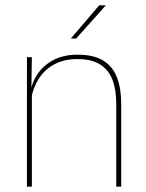

<svg xmlns="http://www.w3.org/2000/svg" viewBox="-20 -700 548 720"><path d="M416 0V-310Q416 -363 401.8 -400.5Q387.5 -438 355.5 -458.2Q323.5 -478.5 270 -478.5Q220.5 -478.5 183.8 -458.8Q147 -439 125 -404.2Q103 -369.5 96 -325L87 -344H92.5Q97 -385 118.8 -419.2Q140.5 -453.5 179 -474.2Q217.5 -495 271 -495Q331.5 -495 367.2 -472.8Q403 -450.5 418.8 -409.2Q434.5 -368 434.5 -311V0ZM81 0V-485.5H99.5L97.5 -358.5H99.5V0ZM352 -680H376V-679L265.5 -555.5H246V-556Z"/></svg>

Font: Anek Latin Medium Thin
Style: Regular
Weight: 250
Version: Version 1.003